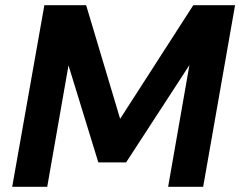

<svg xmlns="http://www.w3.org/2000/svg" viewBox="-20 -720 926 740"><path d="M27 0 151 -700H312L443 -262L725 -700H886L763 0H628L710 -469L466 -94H359L244 -468L162 0Z"/></svg>

Font: DM Sans 11pt
Style: Bold Italic
Weight: 700
Italic angle: -10°
Version: Version 4.004;gftools[0.9.30]